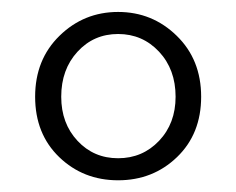

<svg xmlns="http://www.w3.org/2000/svg" viewBox="-20 -775 397 323"><path d="M275.4 -612.3Q275.4 -658.2 247.6 -688Q219.7 -717.8 178.7 -717.8Q137.7 -717.8 110.4 -688Q83 -658.2 83 -612.3Q83 -567.4 110.4 -538.1Q137.7 -508.8 178.7 -508.8Q219.7 -508.8 247.6 -538.1Q275.4 -567.4 275.4 -612.3ZM277.8 -510.7Q237.3 -471.7 178.7 -471.7Q120.1 -471.7 79.6 -510.7Q39.1 -549.8 39.1 -612.3Q39.1 -674.8 80.1 -714.8Q121.1 -754.9 178.7 -754.9Q236.3 -754.9 277.3 -714.8Q318.4 -674.8 318.4 -612.3Q318.4 -549.8 277.8 -510.7Z"/></svg>

Font: GenYoMin TW TTF SemiBold
Style: Regular
Weight: 600
Version: Version 1.300